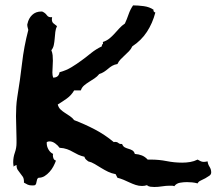

<svg xmlns="http://www.w3.org/2000/svg" viewBox="-20 -707 825 732"><path d="M785.2 -49.8Q785.2 -42 778.3 -37.1Q771.5 -32.2 762.7 -27.3L745.1 -18.6Q736.3 -14.6 733.4 -7.8Q722.7 -10.7 712.4 -11.7Q702.1 -12.7 692.4 -12.7Q679.7 -12.7 666 -10.3Q652.3 -7.8 644.5 2.9Q639.6 1 635.7 1H627.9Q613.3 1 598.1 3.4Q583 5.9 568.4 5.9Q560.5 5.9 553.2 4.9Q545.9 3.9 540 -1Q531.2 2 521.5 2Q508.8 2 497.1 -2Q485.4 -5.9 474.1 -11.2Q462.9 -16.6 451.2 -21.5Q439.5 -26.4 427.7 -29.3L420.9 -43Q405.3 -45.9 392.1 -52.2Q378.9 -58.6 366.2 -66.4Q353.5 -74.2 341.3 -81.5Q329.1 -88.9 316.4 -91.8Q311.5 -95.7 307.6 -99.1Q303.7 -102.5 301.8 -109.4Q289.1 -112.3 278.3 -117.2L257.8 -127.9Q248 -133.8 235.8 -138.2Q223.6 -142.6 207 -143.6Q201.2 -152.3 190.4 -160.2Q179.7 -168 168.9 -168Q162.1 -168 158.2 -165V-160.2Q158.2 -148.4 165 -136.7Q171.9 -125 182.6 -120.1Q181.6 -118.2 181.6 -114.3Q181.6 -108.4 184.1 -102.5Q186.5 -96.7 193.4 -94.7Q189.5 -84 183.6 -72.8Q177.7 -61.5 168.9 -51.8Q160.2 -42 149.9 -35.6Q139.6 -29.3 127 -29.3Q123 -27.3 121.6 -23.4Q120.1 -19.5 119.6 -15.1Q119.1 -10.7 117.7 -6.8Q116.2 -2.9 113.3 -1Q109.4 0 102.5 0Q92.8 0 85.9 -2.9Q79.1 -5.9 71.3 -10.7V-14.6Q71.3 -26.4 66.9 -33.2Q62.5 -40 57.1 -46.4Q51.8 -52.7 47.4 -59.6Q43 -66.4 43 -78.1Q40 -76.2 36.6 -75.2Q33.2 -74.2 32.2 -71.3Q30.3 -81.1 30.3 -87.9Q30.3 -107.4 36.6 -125Q43 -142.6 43 -162.1V-176.8Q43 -199.2 42 -220.7Q41 -242.2 41 -263.7Q41 -282.2 42 -300.3Q43 -318.4 45.9 -336.9Q56.6 -401.4 64 -465.3Q71.3 -529.3 87.9 -592.8Q86.9 -597.7 85.4 -602.5Q84 -607.4 84 -612.3Q84 -616.2 85 -617.2Q88.9 -636.7 102.5 -649.9Q116.2 -663.1 137.7 -663.1H140.6Q152.3 -658.2 158.7 -648.9Q165 -639.6 178.7 -641.6Q178.7 -639.6 178.2 -637.7Q177.7 -635.7 177.7 -633.8Q177.7 -623 183.6 -618.2Q189.5 -613.3 197.3 -607.4Q192.4 -597.7 190.9 -585Q189.5 -572.3 188.5 -559.6Q187.5 -546.9 185.1 -535.2Q182.6 -523.4 175.8 -515.6Q179.7 -505.9 180.7 -496.1Q181.6 -486.3 181.6 -475.6Q181.6 -464.8 180.7 -453.6Q179.7 -442.4 179.7 -430.7Q179.7 -419.9 182.6 -411.1Q204.1 -411.1 207 -431.6Q232.4 -438.5 252.4 -450.7Q272.5 -462.9 291 -476.6Q309.6 -490.2 327.6 -504.9Q345.7 -519.5 368.2 -530.3V-532.2Q368.2 -537.1 371.1 -538.6Q374 -540 372.1 -546.9Q386.7 -551.8 397 -560.1Q407.2 -568.4 416 -578.1L434.6 -598.6Q444.3 -609.4 456.1 -617.2Q463.9 -633.8 470.2 -652.3Q476.6 -670.9 487.3 -686.5Q505.9 -686.5 527.8 -683.6Q549.8 -680.7 565.4 -669.9Q563.5 -662.1 572.3 -659.2Q561.5 -618.2 540 -585.4Q518.6 -552.7 484.4 -530.3Q479.5 -519.5 471.7 -511.7Q463.9 -503.9 456.1 -496.6Q448.2 -489.3 440.4 -481.4Q432.6 -473.6 427.7 -462.9Q416 -460.9 407.7 -456.1Q399.4 -451.2 392.1 -444.8Q384.8 -438.5 376.5 -433.1Q368.2 -427.7 358.4 -424.8Q350.6 -415 340.3 -408.2Q330.1 -401.4 319.8 -395Q309.6 -388.7 300.8 -381.3Q292 -374 288.1 -362.3H262.7Q252 -343.8 234.9 -331.5Q217.8 -319.3 200.2 -308.6Q203.1 -296.9 210.9 -289.6Q218.8 -282.2 228 -276.4Q237.3 -270.5 246.6 -264.2Q255.9 -257.8 262.7 -249Q303.7 -233.4 341.8 -213.4Q379.9 -193.4 414.1 -165Q416 -166 418.9 -166Q426.8 -166 431.6 -161.6Q436.5 -157.2 445.3 -158.2Q449.2 -148.4 456.1 -145Q462.9 -141.6 470.2 -139.6Q477.5 -137.7 484.4 -133.8Q491.2 -129.9 494.1 -120.1Q508.8 -119.1 521 -114.3Q533.2 -109.4 543 -98.6H554.7Q585.9 -98.6 615.2 -92.8Q644.5 -86.9 674.8 -86.9Q690.4 -86.9 705.1 -89.4Q719.7 -91.8 733.4 -98.6Q738.3 -95.7 744.1 -92.8Q750 -89.8 756.8 -89.8Q761.7 -89.8 771.5 -91.8Q772.5 -81.1 778.8 -71.3Q785.2 -61.5 785.2 -49.8Z"/></svg>

Font: Rock Salt
Style: Regular
Weight: 400
Version: Version 1.001